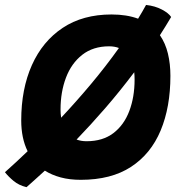

<svg xmlns="http://www.w3.org/2000/svg" viewBox="-46 -720 742 796"><path d="M289 25.5Q242.5 25.5 205.5 15.5Q168.5 5.5 140 -12.5Q119 6.5 100 23.8Q81 41 64 56Q32.5 48.5 10.8 30.5Q-11 12.5 -25.5 -6Q-3 -26 20.5 -47.8Q44 -69.5 68.5 -93Q42 -147 42 -220.5Q42 -351 86.2 -450Q130.5 -549 214 -604.5Q297.5 -660 416.5 -660Q479.5 -660 526.5 -642.5Q544 -671 559.5 -699.5Q596.5 -695.5 625 -680.5Q653.5 -665.5 663.5 -649.5Q641 -611.5 617 -574Q640 -540.5 650.2 -497.8Q660.5 -455 660.5 -405.5Q660.5 -276 620 -179Q579.5 -82 497.2 -28.2Q415 25.5 289 25.5ZM205 -266Q205 -248.5 207.5 -232Q269.5 -298 330.8 -371Q392 -444 447 -521Q429 -528 406.5 -528Q340 -528 295 -492.8Q250 -457.5 227.5 -398Q205 -338.5 205 -266ZM313 -134.5Q380 -134.5 424 -168Q468 -201.5 490 -259.5Q512 -317.5 512 -390Q512 -406 510.5 -420.5Q450.5 -341 389.8 -271Q329 -201 271.5 -141.5Q290 -134.5 313 -134.5Z"/></svg>

Font: Grandstander
Style: Bold Italic
Weight: 700
Italic angle: -15°
Designer: Tyler Finck
Foundry: Etcetera Type Co
Version: Version 1.200; ttfautohint (v1.8.3)